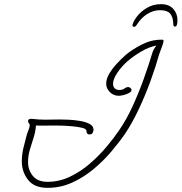

<svg xmlns="http://www.w3.org/2000/svg" viewBox="-20 -863 874 924"><path d="M209 41Q145 41 115 2.5Q85 -36 85 -86Q85 -119 93 -152.5Q101 -186 110 -218Q113 -227 118 -239.5Q123 -252 123 -260Q123 -267 119 -270Q115 -273 115 -280Q115 -291 129 -291H135Q150 -289 165.5 -288Q181 -287 197 -287Q214 -287 231.5 -287.5Q249 -288 266 -288Q280 -288 307 -287Q334 -286 362.5 -281.5Q391 -277 410.5 -267Q430 -257 430 -239Q430 -232 426 -224Q422 -216 411 -216Q403 -216 399.5 -221Q396 -226 396 -233Q396 -243 375 -248Q354 -253 325.5 -255.5Q297 -258 272.5 -258.5Q248 -259 240 -259Q218 -259 196 -258.5Q174 -258 153 -259Q151 -229 141.5 -200Q132 -171 123.5 -142Q115 -113 115 -82Q115 -45 138 -16.5Q161 12 209 12Q265 12 316.5 -12.5Q368 -37 412.5 -75.5Q457 -114 493 -157Q529 -200 554 -237Q589 -288 618.5 -352.5Q648 -417 672 -484Q696 -551 713 -608Q718 -626 733 -644Q697 -637 660.5 -615.5Q624 -594 598 -572Q567 -546 545.5 -514Q524 -482 524 -460Q524 -445 532.5 -437.5Q541 -430 554 -430Q570 -430 579 -437Q588 -444 597 -444Q603 -444 608 -439.5Q613 -435 613 -430Q613 -422 601 -415.5Q589 -409 574.5 -405.5Q560 -402 552 -402Q526 -402 508.5 -420Q491 -438 491 -460Q491 -484 506.5 -509.5Q522 -535 543.5 -558Q565 -581 583 -597Q616 -625 662 -648.5Q708 -672 756 -672H760Q767 -672 767 -667Q767 -657 758.5 -635.5Q750 -614 746 -602Q730 -544 705 -475Q680 -406 648.5 -339Q617 -272 583 -221Q555 -180 516.5 -134.5Q478 -89 430 -49Q382 -9 326.5 16Q271 41 209 41ZM755 -843Q793 -843 813.5 -820.5Q834 -798 834 -766Q834 -735 822 -735Q814 -735 814 -747Q813 -782 798.5 -798Q784 -814 750 -814Q718 -814 688.5 -795.5Q659 -777 639 -745Q633 -734 625 -734Q616 -734 618 -744Q622 -761 639.5 -784Q657 -807 687 -825Q717 -843 755 -843Z"/></svg>

Font: Ms Madi
Style: Regular
Weight: 400
Designer: Robert E. Leuschke
Foundry: Robert E. Leuschke
Version: Version 1.010; ttfautohint (v1.8.3)